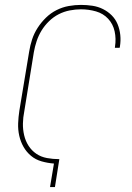

<svg xmlns="http://www.w3.org/2000/svg" viewBox="-20 -763 540 783"><path d="M184 0 200 -96Q174 -98 149.5 -105Q125 -112 106.5 -127.5Q88 -143 76 -164Q64 -185 58.5 -209.5Q53 -234 54 -260Q55 -286 59 -312L99 -553Q103 -578 111 -602.5Q119 -627 133.5 -649.5Q148 -672 167.5 -691Q187 -710 211 -722Q235 -734 260.5 -738.5Q286 -743 310 -743Q334 -743 357 -739.5Q380 -736 400 -726Q420 -716 435.5 -700.5Q451 -685 459.5 -664.5Q468 -644 470.5 -620.5Q473 -597 469 -573Q469 -572 468.5 -571Q468 -570 468 -568H448Q449 -569 449 -570.5Q449 -572 449 -573Q454 -605 447.5 -635Q441 -665 421 -686.5Q401 -708 371.5 -716.5Q342 -725 310 -725Q288 -725 264.5 -720.5Q241 -716 219.5 -705Q198 -694 180 -676.5Q162 -659 149.5 -638.5Q137 -618 129.5 -595.5Q122 -573 118 -550L79 -309Q74 -284 73.5 -259.5Q73 -235 78.5 -211.5Q84 -188 96.5 -168.5Q109 -149 128 -136Q147 -123 171.5 -118.5Q196 -114 221 -114Q221 -114 221.5 -114Q222 -114 222 -114L204 0Z"/></svg>

Font: Iosevka SS04 Thin Oblique
Style: Regular
Weight: 100
Italic angle: -9°
Monospace: yes
Designer: Belleve Invis
Foundry: Belleve Invis
Version: Version 19.0.0; ttfautohint (v1.8.4)